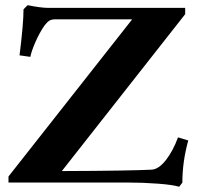

<svg xmlns="http://www.w3.org/2000/svg" viewBox="-20 -693 747 729"><path d="M660.2 16.1Q637.7 8.8 580.3 4.4Q522.9 0 462.4 0H12.2V-22.9L481.9 -619.6H189Q175.8 -619.6 167.5 -614.5Q159.2 -609.4 149.4 -596.7Q130.4 -569.8 114.7 -533.9Q99.1 -498 95.2 -477.1L54.2 -482.9Q69.3 -603 69.3 -657.7L85 -673.3Q135.3 -663.1 162.6 -663.1H683.1V-639.2L214.8 -43.5Q469.2 -44.4 555.7 -48.8Q582.5 -50.3 609.9 -85.2Q637.2 -120.1 655.8 -171.4L694.8 -159.7Q672.4 -79.1 672.4 0.5Z"/></svg>

Font: Elstob 8pt
Style: Bold
Weight: 700
Designer: Peter S. Baker
Version: Version 1.015